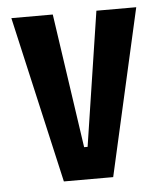

<svg xmlns="http://www.w3.org/2000/svg" viewBox="-44 -566 510 605"><g transform="rotate(-5 211.0 -263.5)"><path d="M134 0 14 -527H145L207 -102H218L283 -527H409L290 0Z"/></g></svg>

Font: Bricolage Grotesque 24pt Condensed SemiBold
Style: Regular
Weight: 600
Width: 3
Designer: Mathieu Triay
Foundry: Atelier Triay
Version: Version 1.001;gftools[0.9.33.dev8+g029e19f]